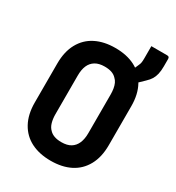

<svg xmlns="http://www.w3.org/2000/svg" viewBox="-200 -951 1000 1092"><g transform="rotate(30 300.0 -405.5)"><path d="M300 -720Q375 -720 429 -692.5Q483 -665 513 -610.5Q543 -556 543 -478V-222Q543 -144 513 -89.5Q483 -35 429 -7.5Q375 20 300 20Q226 20 171.5 -7.5Q117 -35 87 -89.5Q57 -144 57 -222V-478Q57 -556 87 -610.5Q117 -665 171.5 -692.5Q226 -720 300 -720ZM192 -223Q192 -193 199 -168.5Q206 -144 222 -129Q234 -116 253.5 -109Q273 -102 300 -102Q338 -102 361.5 -116.5Q385 -131 396.5 -158Q408 -185 408 -223V-477Q408 -497 405 -515Q402 -533 395.5 -547Q389 -561 378 -571Q365 -585 346 -591.5Q327 -598 300 -598Q263 -598 239 -583.5Q215 -569 203.5 -542.5Q192 -516 192 -477ZM471 -831Q497 -831 523.5 -831Q550 -831 574 -831Q583 -831 586.5 -827Q590 -823 590 -815Q590 -809 590 -793Q590 -777 590 -767Q590 -737 585 -716Q580 -695 570.5 -679.5Q561 -664 543 -647Q517 -621 496.5 -602Q476 -583 451 -561Q451 -568 451 -583Q451 -598 451 -616.5Q451 -635 451 -651.5Q451 -668 451 -677Q453 -682 456 -688Q459 -694 463 -704Q468 -714 469.5 -724.5Q471 -735 471 -751Q471 -762 471 -786Q471 -810 471 -831Z"/></g></svg>

Font: Recursive Monospace
Style: Bold
Weight: 700
Version: Version 1.047